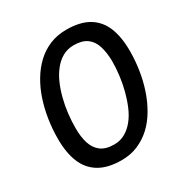

<svg xmlns="http://www.w3.org/2000/svg" viewBox="-167 -843 945 986"><g transform="rotate(-30 305.5 -349.5)"><path d="M274 12Q193 12 142 -18.5Q91 -49 67.5 -106.5Q44 -164 44 -246Q44 -303 52.5 -359Q61 -415 78 -467Q95 -519 121.5 -563.5Q148 -608 183 -641Q218 -674 262.5 -692.5Q307 -711 361 -711Q442 -711 492.5 -681Q543 -651 566.5 -594Q590 -537 590 -454Q590 -396 581 -339Q572 -282 554.5 -230.5Q537 -179 510.5 -134Q484 -89 449 -57Q414 -25 370.5 -6.5Q327 12 274 12ZM281 -77Q317 -77 346 -93.5Q375 -110 397.5 -138Q420 -166 436 -203.5Q452 -241 463 -283Q474 -325 479.5 -369Q485 -413 485 -454Q484 -506 472 -544Q460 -582 431.5 -602.5Q403 -623 354 -623Q318 -623 289 -607Q260 -591 237 -562.5Q214 -534 198 -498Q182 -462 171 -419.5Q160 -377 155 -333.5Q150 -290 150 -248Q150 -196 162.5 -157.5Q175 -119 203.5 -98Q232 -77 281 -77Z"/></g></svg>

Font: Georama ExtraCondensed Thin Medium
Style: Italic
Weight: 500
Italic angle: -9°
Version: Version 1.001